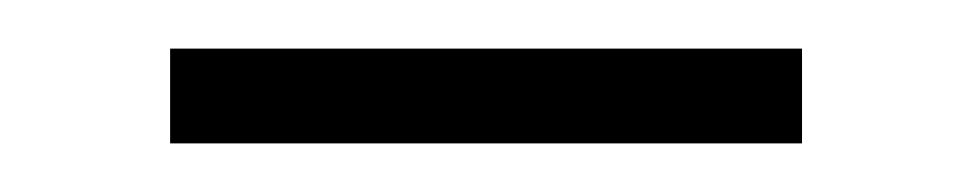

<svg xmlns="http://www.w3.org/2000/svg" viewBox="-20 -684 400 79"><path d="M50 -625V-664H310V-625Z"/></svg>

Font: Murecho Light
Style: Regular
Weight: 300
Designer: Neil Summerour
Foundry: Positype
Version: Version 1.010; ttfautohint (v1.8.3)